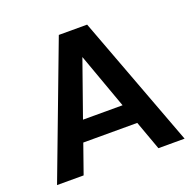

<svg xmlns="http://www.w3.org/2000/svg" viewBox="-117 -769 897 889"><g transform="rotate(-20 331.5 -325.0)"><path d="M645.5 0H516.5L464.5 -143.5H198.5L148 0H17L262.5 -650.5H402ZM330 -517 233.5 -243.5H428.5Z"/></g></svg>

Font: Overused Grotesk SemiBold
Style: Regular
Weight: 610
Version: Version 0.004